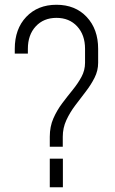

<svg xmlns="http://www.w3.org/2000/svg" viewBox="-20 -786 484 806"><path d="M189 -170V-212Q189 -254.5 204 -288.8Q219 -323 241 -352.2Q263 -381.5 285 -408.5Q307 -435.5 322 -463.2Q337 -491 337 -522V-581Q337 -639.5 304 -675.2Q271 -711 217 -711Q163 -711 130 -675.2Q97 -639.5 97 -581V-561H42V-581Q42 -664.5 90.2 -715.2Q138.5 -766 217 -766Q296 -766 344 -714.8Q392 -663.5 392 -581V-522Q392 -489.5 377 -459.8Q362 -430 340 -401.5Q318 -373 295.8 -343.5Q273.5 -314 258.5 -281.5Q243.5 -249 243.5 -212V-170ZM189 0V-120H244V0Z"/></svg>

Font: Mohave Light
Style: Regular
Weight: 300
Designer: Gumpita Rahayu
Foundry: Tokotype
Version: Version 2.003